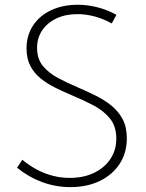

<svg xmlns="http://www.w3.org/2000/svg" viewBox="-20 -767 611 802"><path d="M51.3 -66.4 73.2 -99.6Q103.5 -74.7 135.5 -57.9Q167.5 -41 201.7 -32.5Q235.8 -23.9 271.5 -23.9Q328.6 -23.9 372.6 -44.9Q416.5 -65.9 441.2 -103Q465.8 -140.1 465.8 -188Q465.8 -239.3 439.5 -271.7Q413.1 -304.2 371.6 -326.2Q330.1 -348.1 284.2 -367.2Q248.5 -382.3 213.9 -399.2Q179.2 -416 151.4 -438Q123.5 -460 107.2 -490.7Q90.8 -521.5 90.8 -564.5Q90.8 -618.7 117.7 -659.9Q144.5 -701.2 193.1 -724.1Q241.7 -747.1 304.7 -747.1Q347.2 -747.1 388.2 -736.3Q429.2 -725.6 466.3 -705.1L446.8 -668.9Q413.1 -688 376.5 -698Q339.8 -708 303.7 -708Q253.9 -708 216.1 -690.2Q178.2 -672.4 156.5 -640.6Q134.8 -608.9 134.8 -566.9Q134.8 -521 159.4 -491.2Q184.1 -461.4 223.4 -440.7Q262.7 -419.9 306.6 -401.4Q343.8 -385.3 379.9 -367.4Q416 -349.6 445.3 -325.9Q474.6 -302.2 492.2 -269.3Q509.8 -236.3 509.8 -189Q509.8 -128.9 480 -83Q450.2 -37.1 397 -11.2Q343.8 14.6 273.9 14.6Q213.4 14.6 156.7 -6.1Q100.1 -26.9 51.3 -66.4Z"/></svg>

Font: Kumbh Sans ExtraLight
Style: Regular
Weight: 250
Version: Version 1.005